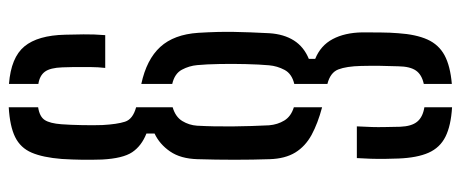

<svg xmlns="http://www.w3.org/2000/svg" viewBox="-326 -516 1049 437"><g transform="rotate(-90 198.5 -297.5)"><path d="M172.8 -88.9Q136.3 -98.6 110.2 -112.7Q84.1 -126.9 69.9 -149.9Q55.8 -173 54.7 -208.3Q53.4 -246.6 53.4 -288.4Q53.4 -330.3 54.7 -372.5Q55.8 -411 72.3 -434.9Q88.7 -458.8 113.1 -470.2V-488.7Q84.8 -499.9 70.6 -521.1Q56.4 -542.3 53.9 -589.8Q53.2 -611.3 53.4 -634.2Q53.7 -657 55.2 -681.5Q58.6 -724.2 69.5 -749.8Q80.4 -775.4 105 -787.5Q129.5 -799.6 172.8 -802.1V-735.2Q151.4 -731.9 143.8 -720.1Q136.2 -708.4 134.2 -682.2Q132.7 -662 132.2 -634.6Q131.7 -607.2 132.4 -588.8Q134.2 -555.4 140 -537.5Q145.7 -519.6 172.8 -512.2V-429Q151.1 -422.7 141.6 -407.2Q132.1 -391.6 130.9 -373.5Q128.8 -334.6 129.3 -291.6Q129.8 -248.5 131.8 -209.7Q133.4 -190.2 142.7 -174.9Q152 -159.6 172.8 -153.2ZM262.4 -582.5Q264.2 -598 264.4 -617.1Q264.7 -636.3 264.4 -653.6Q264.2 -670.9 263.7 -680.3Q262.7 -707.8 253.8 -719.8Q244.9 -731.8 225.9 -734.7V-801.6Q286.3 -796.9 311.4 -766.4Q336.6 -735.9 338 -673.6Q338.6 -655.3 338.8 -631.8Q339.1 -608.2 337 -582.5ZM225.9 206.4V142.6Q247.2 138 256.4 124.7Q265.7 111.3 266.1 84.9Q266.9 62 267.2 41.9Q267.4 21.8 266.9 -0.3Q266.1 -33.4 259 -51.9Q251.9 -70.3 225.9 -76.8V-152.2Q249.1 -157.7 257.9 -174.3Q266.8 -191 268.4 -209.7Q270.4 -232.1 271.1 -262.4Q271.9 -292.7 271.3 -322.5Q270.8 -352.2 268.8 -373.1Q267.2 -391.3 258.4 -407.9Q249.5 -424.6 225.9 -430V-500.4Q281.7 -488.4 310.2 -457.2Q338.6 -426.1 342.3 -370.9Q345.1 -324.8 344.4 -289.6Q343.8 -254.4 341.4 -209Q339.3 -175.9 324.9 -153.1Q310.4 -130.3 283 -119.1V-104.6Q313.4 -92.3 328 -64.8Q342.6 -37.4 343.3 2.2Q343.4 20.4 343.1 43.6Q342.9 66.8 341.4 84.3Q338.7 124.9 327.1 150.8Q315.5 176.6 291.2 189.8Q266.9 202.9 225.9 206.4ZM172.8 206.9Q131 204.4 105.9 191.9Q80.9 179.4 69.4 153.5Q57.9 127.6 56.2 84.9Q55.7 70.5 55.4 54.3Q55.2 38 55.7 21.4Q56.2 4.8 57.2 -9.8H129.4Q128.4 10.9 127.9 24.6Q127.5 38.4 127.8 52.7Q128 67 128.5 88.8Q129.5 114.8 140 127.5Q150.4 140.3 172.8 143.9Z"/></g></svg>

Font: Big Shoulders Stencil Text Thin
Style: Regular
Weight: 100
Designer: Patric King
Foundry: XO Type Co
Version: Version 2.001